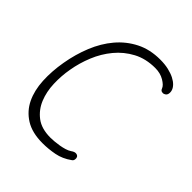

<svg xmlns="http://www.w3.org/2000/svg" viewBox="-206 -871 1011 1011"><g transform="rotate(45 300.0 -365.0)"><path d="M55 -367Q68 -443 95.5 -510.5Q123 -578 166 -629Q209 -680 268 -710Q327 -740 403 -740Q438 -740 465.5 -733.5Q493 -727 512.5 -717Q532 -707 544 -694.5Q556 -682 560 -669Q564 -657 561.5 -644.5Q559 -632 547 -627Q539 -623 530 -625.5Q521 -628 517 -639Q511 -656 482.5 -673Q454 -690 416 -690Q346 -690 292.5 -661.5Q239 -633 200.5 -586.5Q162 -540 138.5 -482.5Q115 -425 105 -366Q95 -311 97 -253.5Q99 -196 118.5 -148.5Q138 -101 178 -70.5Q218 -40 285 -40Q297 -40 314 -41.5Q331 -43 349 -46Q367 -49 383.5 -54Q400 -59 412 -67Q427 -78 438.5 -77Q450 -76 455 -68Q459 -61 457.5 -51Q456 -41 448 -36Q408 -7 363.5 1.5Q319 10 276 10Q198 10 148.5 -21Q99 -52 74 -104Q49 -156 45.5 -224Q42 -292 55 -367Z"/></g></svg>

Font: Maple Mono Thin
Style: Italic
Weight: 250
Italic angle: -10°
Monospace: yes
Designer: subframe7536
Version: Version 7.000